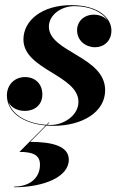

<svg xmlns="http://www.w3.org/2000/svg" viewBox="-20 -492 487 766"><path d="M139.5 165C139.5 221.5 94 252.5 36.5 252.5V255C153 255 254.5 215 254.5 145C254.5 90 186 74 100.5 74L165 9C174 9.5 183.5 10 193 10C309.5 10 399.5 -45.5 399.5 -132C399.5 -267.5 175 -283.5 175 -386C175 -431.5 223 -467.5 276.5 -467.5C342.5 -467.5 390 -442 410.5 -409C398 -424.5 378 -433.5 354.5 -433.5C314.5 -433.5 287.5 -406 287.5 -371.5C287.5 -329 322.5 -303.5 359.5 -303.5C393 -303.5 424.5 -327 424.5 -370.5C424.5 -417.5 377 -471.5 264 -471.5C148.5 -471.5 73.5 -411 73.5 -334.5C73.5 -213.5 293 -192.5 293 -85.5C293 -32.5 235.5 6.5 182.5 6.5C177.5 6.5 173 6 168 6L177.5 -3.5H174.5L165 6C94 1.5 30 -30 14 -84.5C25 -62 50 -49.5 79.5 -49.5C117 -49.5 149 -72.5 149 -115.5C149 -157.5 120 -184.5 80 -184.5C36 -184.5 7.5 -151.5 7.5 -111.5C7.5 -44 71.5 0.5 162.5 8.5L57.5 114C112.5 114 139.5 127 139.5 165Z"/></svg>

Font: Bodoni* 72pt
Style: Bold Italic
Weight: 700
Italic angle: -13°
Version: Version 2.3